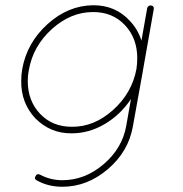

<svg xmlns="http://www.w3.org/2000/svg" viewBox="-20 -509 700 733"><path d="M487 -25Q470 70 391.5 137Q313 204 218 204Q164 204 121 180Q109 174 116 163Q121 152 133 158Q173 179 218 179Q304 179 375.5 118Q447 57 462 -29L480 -131Q440 -71 380 -35.5Q320 0 254 0Q173 1 115 -57Q60 -116 61 -200Q61 -225 65 -246Q83 -346 161.5 -417Q240 -488 336 -489Q421 -489 475 -430Q506 -398 520 -354L542 -478Q543 -483 547.5 -486Q552 -489 557 -488Q569 -486 567 -474L526 -242V-241ZM254 -25Q339 -24 411.5 -89Q484 -154 501 -246Q504 -267 504 -287Q504 -363 457 -413Q410 -463 336 -463H335Q250 -463 178 -398Q106 -333 90 -241Q86 -222 86 -200Q86 -124 133 -74.5Q180 -25 254 -25Z"/></svg>

Font: Quicksand
Style: Light Italic
Weight: 300
Italic angle: -12°
Designer: Andrew Paglinawan
Foundry: Andrew Paglinawan
Version: 1.002